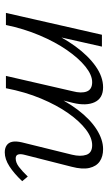

<svg xmlns="http://www.w3.org/2000/svg" viewBox="161 -620 463 826"><g transform="rotate(90 393.0 -206.5)"><path d="M635 5Q617 5 605 -3Q593 -11 589.5 -27Q586 -43 592 -69L645 -284Q654 -321 645.5 -346Q637 -371 604 -371Q572 -371 536.5 -344Q501 -317 466.5 -268Q432 -219 403.5 -151Q375 -83 359 0H321Q343 -99 377 -177Q411 -255 451.5 -308.5Q492 -362 536 -390Q580 -418 621 -418Q653 -418 674 -403.5Q695 -389 702 -359Q709 -329 697 -283L646 -82Q641 -64 644 -53Q647 -42 661 -42Q679 -42 697.5 -56Q716 -70 739 -94L759 -70Q726 -35 695 -15Q664 5 635 5ZM35 0 129 -413H180L87 0ZM52 0Q72 -89 104.5 -165Q137 -241 178 -297.5Q219 -354 264.5 -386Q310 -418 355 -418Q402 -418 419 -382Q436 -346 422 -288L351 0H306L372 -287Q382 -325 373 -348Q364 -371 333 -371Q302 -371 266 -342Q230 -313 195 -262.5Q160 -212 131.5 -144.5Q103 -77 87 0Z"/></g></svg>

Font: Ysabeau Office Light
Style: Italic
Weight: 300
Italic angle: -12°
Designer: Christian Thalmann (Catharsis Fonts)
Version: Version 2.001;gftools[0.9.30]; featfreeze: tnum,lnum,ss02